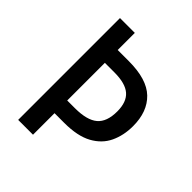

<svg xmlns="http://www.w3.org/2000/svg" viewBox="-200 -833 952 952"><g transform="rotate(45 276.5 -357.0)"><path d="M512 -381Q512 -316 487.5 -264Q463 -212 407.5 -181.5Q352 -151 259 -151H191V0H87V-714H191V-594H269Q396 -594 454 -538Q512 -482 512 -381ZM245 -240Q329 -240 367 -272Q405 -304 405 -377Q405 -443 370 -473.5Q335 -504 258 -504H191V-240Z"/></g></svg>

Font: Noto Sans Sinhala UI SemiCondensed Medium
Style: Regular
Weight: 500
Width: 4
Designer: Jelle Bosma - Monotype Design Team
Foundry: Monotype Imaging Inc.
Version: Version 2.006; ttfautohint (v1.8.4.7-5d5b)